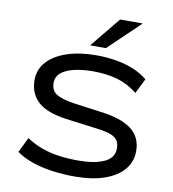

<svg xmlns="http://www.w3.org/2000/svg" viewBox="-100 -1032 1015 1127"><g transform="rotate(10 407.5 -468.0)"><path d="M421 9Q352 9 287 0Q222 -9 167 -28Q112 -47 71 -76L115 -166Q162 -135 211 -118Q260 -101 313 -94Q366 -87 425 -87Q523 -87 580 -113.5Q637 -140 637 -196Q637 -233 618.5 -251.5Q600 -270 565.5 -279Q531 -288 483 -293L315 -315Q196 -331 143.5 -380Q91 -429 91 -508Q91 -572 133 -618Q175 -664 250 -689Q325 -714 425 -714Q488 -714 544.5 -704Q601 -694 648 -674.5Q695 -655 731 -625L687 -536Q631 -581 567 -599.5Q503 -618 421 -618Q356 -618 307 -606Q258 -594 231 -571Q204 -548 204 -511Q204 -466 237 -445Q270 -424 346 -413L507 -391Q629 -376 690 -330Q751 -284 751 -200Q751 -136 711 -89Q671 -42 597 -16.5Q523 9 421 9ZM377 -765 524 -945H659L471 -765Z"/></g></svg>

Font: Nunito Sans 7pt Expanded Medium
Style: Regular
Weight: 500
Width: 7
Designer: Vernon Adams
Foundry: Vernon Adams
Version: Version 3.101;gftools[0.9.27]